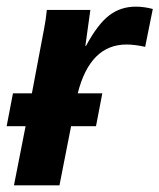

<svg xmlns="http://www.w3.org/2000/svg" viewBox="-25 -558 480 578"><path d="M435 -531 412 -417Q380 -424 356 -424Q246 -424 209 -277H283L264 -178H189L154 0H17L52 -178H-5L14 -277H71Q86 -355 108 -473Q113 -498 116 -528H247L232 -420H234Q269 -485 303.5 -511.5Q338 -538 384 -538Q408 -538 435 -531Z"/></svg>

Font: Libra Sans
Style: Bold Italic
Weight: 700
Italic angle: -12°
Foundry: Context Ltd
Version: Version 1.002